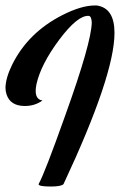

<svg xmlns="http://www.w3.org/2000/svg" viewBox="-20 -638 438 701"><path d="M135 -271Q107 -251 71 -251Q18 -251 4 -293Q0 -305 0 -318Q1 -354 24 -401Q82 -519 208 -583Q277 -618 326 -618Q330 -618 333 -618Q398 -609 398 -518Q398 -363 212 34Q204 43 166 43Q122 43 121 35V34Q143 -5 218 -216Q314 -483 315 -556Q314 -579 304 -580Q264 -583 197 -494Q129 -403 113 -330Q102 -276 135 -271Z"/></svg>

Font: Sagha
Style: Regular
Weight: 400
Designer: MUHAMMAD YONI
Version: Version 001.000